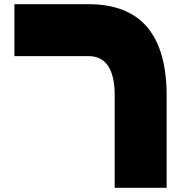

<svg xmlns="http://www.w3.org/2000/svg" viewBox="-20 -897 865 917"><path d="M402.8 -877Q775.9 -877 775.9 -439.9V0H527.8V-439.9Q527.8 -628.9 402.8 -628.9H48.8V-877Z"/></svg>

Font: DimaBlue
Style: Bold
Weight: 700
Designer: R.Balvardi
Foundry: Dima Software Group
Version: Version 1.00;February 3, 2019;FontCreator 11.5.0.2427 64-bit